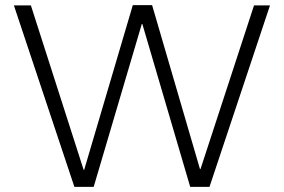

<svg xmlns="http://www.w3.org/2000/svg" viewBox="-20 -721 1103 746"><path d="M269 5 34 -700H100L305 -61H307L496 -701H571L757 -64H759L967 -700H1029L794 5H719L533 -628H531L344 5Z"/></svg>

Font: REM ExtraLight
Style: Regular
Weight: 250
Designer: Octavio Pardo
Foundry: Ashler Design
Version: Version 1.005;gftools[0.9.28]